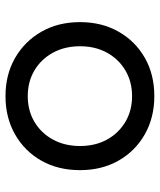

<svg xmlns="http://www.w3.org/2000/svg" viewBox="40 -632 595 716"><g transform="rotate(-90 338.0 -273.5)"><path d="M338 4Q258 4 195.5 -31.5Q133 -67 97.5 -129.5Q62 -192 62 -273Q62 -355 97.5 -417.5Q133 -480 195.5 -515.5Q258 -551 338 -551Q418 -551 480 -515.5Q542 -480 578 -417.5Q614 -355 614 -273Q614 -192 578.5 -129.5Q543 -67 481 -31.5Q419 4 338 4ZM338 -79Q392 -79 434 -104Q476 -129 500 -172.5Q524 -216 524 -273Q524 -330 500 -374Q476 -418 434 -443Q392 -468 338 -468Q284 -468 242 -443Q200 -418 176 -374Q152 -330 152 -273Q152 -216 176 -172.5Q200 -129 242 -104Q284 -79 338 -79Z"/></g></svg>

Font: Comfortaa SemiBold
Style: Regular
Weight: 600
Designer: Johan Aakerlund
Foundry: Johan Aakerlund
Version: Version 3.104; ttfautohint (v1.8.1.43-b0c9)